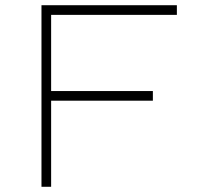

<svg xmlns="http://www.w3.org/2000/svg" viewBox="-20 -716 780 736"><path d="M139 -696H658V-659H176V-367H566V-330H176V0H139Z"/></svg>

Font: Major Mono Display
Style: Regular
Weight: 400
Designer: Emre Parlak
Foundry: Emre Parlak
Version: Version 2.000; ttfautohint (v1.8) -l 8 -r 50 -G 200 -x 14 -D